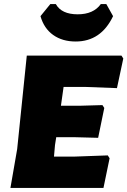

<svg xmlns="http://www.w3.org/2000/svg" viewBox="-20 -919 623 939"><path d="M500 -899 533 -840Q474 -716 350 -716Q285 -716 240 -748Q195 -780 178 -840L226 -899H253Q281 -849 360 -849Q437 -849 473 -899ZM507 -159 516 -145 486 0H31L64 -190L111 -647H574L583 -633L552 -488L394 -494H291L278 -402H376L481 -405L490 -391L460 -245L345 -248H255L249 -210L244 -153H340Z"/></svg>

Font: Alegreya Sans Black
Style: Italic
Weight: 900
Italic angle: -7°
Designer: Juan Pablo del Peral
Foundry: Huerta Tipografica
Version: Version 2.007